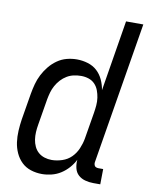

<svg xmlns="http://www.w3.org/2000/svg" viewBox="-84 -796 669 865"><g transform="rotate(10 250.5 -363.5)"><path d="M168 8Q141 8 116.5 0Q92 -8 74.5 -25Q57 -42 46.5 -65Q36 -88 32.5 -113.5Q29 -139 30.5 -166Q32 -193 36 -219L56 -339Q60 -362 66 -384.5Q72 -407 83 -428.5Q94 -450 109.5 -469Q125 -488 145 -502Q165 -516 188 -522Q211 -528 234 -528Q260 -528 284.5 -520.5Q309 -513 326.5 -497Q344 -481 354.5 -458.5Q365 -436 369 -411L422 -735H501L394 -87Q393 -82 394 -77Q395 -72 397.5 -68.5Q400 -65 405 -63.5Q410 -62 415 -62H436L435 8H403Q384 8 365.5 3Q347 -2 334 -14Q321 -26 316.5 -45Q312 -64 314 -83Q304 -63 288.5 -45.5Q273 -28 253.5 -15.5Q234 -3 211.5 2.5Q189 8 168 8ZM200 -62Q223 -62 247.5 -70Q272 -78 289.5 -95.5Q307 -113 317 -136.5Q327 -160 331 -183L351 -303Q354 -321 355.5 -339Q357 -357 354.5 -374Q352 -391 346 -407Q340 -423 328.5 -435Q317 -447 300.5 -452.5Q284 -458 266 -458Q250 -458 233 -454.5Q216 -451 201 -442Q186 -433 174 -420Q162 -407 153.5 -391.5Q145 -376 140.5 -360Q136 -344 133 -328L113 -208Q110 -191 109 -173.5Q108 -156 110.5 -139.5Q113 -123 120 -108Q127 -93 139 -82.5Q151 -72 167 -67Q183 -62 200 -62Z"/></g></svg>

Font: Iosevka
Style: Italic
Weight: 400
Italic angle: -9°
Monospace: yes
Designer: Belleve Invis
Foundry: Belleve Invis
Version: Version 32.5.0; ttfautohint (v1.8.4)